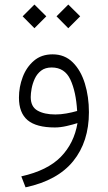

<svg xmlns="http://www.w3.org/2000/svg" viewBox="-20 -555 470 836"><path d="M226.1 -483.9 277.3 -535.2 329.1 -483.9 277.3 -432.1ZM78.6 -483.9 129.9 -535.2 181.6 -483.9 129.9 -432.1ZM317.4 -19Q297.9 -12.7 270.3 -6.3Q242.7 0 218.8 0Q138.2 0 100.3 -31.7Q62.5 -63.5 62.5 -129.9Q62.5 -176.3 78.9 -219.5Q95.2 -262.7 127.7 -290.5Q160.2 -318.4 209 -318.4Q261.7 -318.4 296.9 -283.4Q332 -248.5 349.6 -191.2Q367.2 -133.8 367.2 -66.4Q367.2 62 298.8 146.5Q230.5 231 91.3 260.7L72.8 212.9Q186.5 187.5 244.6 128.2Q302.7 68.8 317.4 -19ZM315.9 -71.8Q311 -155.8 286.4 -208.5Q261.7 -261.2 205.1 -261.2Q176.8 -261.2 158.9 -247.3Q141.1 -233.4 131.3 -212.2Q121.6 -190.9 117.7 -169.4Q113.8 -147.9 113.8 -132.3Q113.8 -90.3 143.3 -73.5Q172.9 -56.6 221.2 -56.6Q244.1 -56.6 269 -61Q293.9 -65.4 315.9 -71.8Z"/></svg>

Font: Vazir Thin FD-WOL
Style: Thin-FD-WOL
Weight: 100
Designer: Saber Rastikerdar
Foundry: Saber Rastikerdar
Version: Version 30.1.0